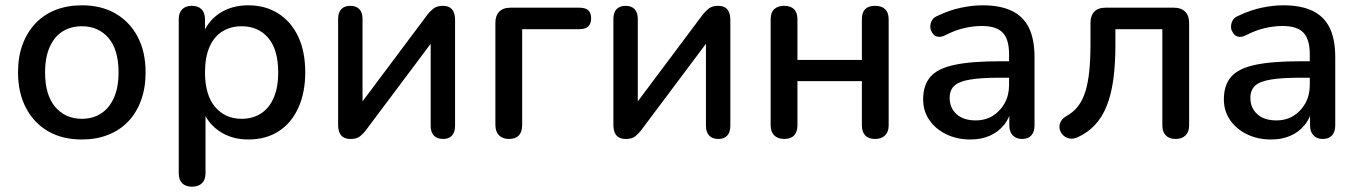

<svg xmlns="http://www.w3.org/2000/svg" viewBox="-20 -517 5129 724"><path d="M289 9Q215 9 161.5 -22Q108 -53 78 -110Q48 -167 48 -244Q48 -303 65 -349Q82 -395 113.5 -428.5Q145 -462 189.5 -479.5Q234 -497 289 -497Q362 -497 415.5 -466Q469 -435 499 -378.5Q529 -322 529 -244Q529 -186 512 -139Q495 -92 463.5 -59Q432 -26 387.5 -8.5Q343 9 289 9ZM289 -69Q330 -69 361 -89Q392 -109 409.5 -148Q427 -187 427 -244Q427 -330 389 -374Q351 -418 289 -418Q247 -418 216 -398.5Q185 -379 167.5 -340Q150 -301 150 -244Q150 -159 188 -114Q226 -69 289 -69Z M891 -69Q933 -69 964 -89Q995 -109 1012 -148Q1029 -187 1029 -244Q1029 -330 991.5 -374Q954 -418 891 -418Q850 -418 818.5 -398.5Q787 -379 770 -340Q753 -301 753 -244Q753 -159 791 -114Q829 -69 891 -69ZM704 187Q680 187 667 174Q654 161 654 136V-444Q654 -469 667 -482Q680 -495 703 -495Q727 -495 740 -482Q753 -469 753 -444V-406Q771 -441 805 -465Q852 -497 916 -497Q981 -497 1029.5 -466Q1078 -435 1104.5 -379Q1131 -323 1131 -244Q1131 -167 1104.5 -109.5Q1078 -52 1030 -21.5Q982 9 916 9Q853 9 806 -23Q773 -46 755 -79V136Q755 161 741.5 174Q728 187 704 187Z M1302 7Q1287 7 1276.5 1.5Q1266 -4 1260.5 -16Q1255 -28 1255 -47V-446Q1255 -470 1267 -482.5Q1279 -495 1301 -495Q1323 -495 1335 -482.5Q1347 -470 1347 -446V-100H1321L1592 -462Q1602 -475 1615 -485Q1628 -495 1650 -495Q1665 -495 1675 -489.5Q1685 -484 1690.5 -472Q1696 -460 1696 -441V-42Q1696 -19 1684.5 -6Q1673 7 1651 7Q1628 7 1616 -6Q1604 -19 1604 -42V-388H1631L1359 -25Q1350 -13 1337.5 -3Q1325 7 1302 7Z M1899 7Q1875 7 1861.5 -7Q1848 -21 1848 -46V-431Q1848 -458 1862.5 -473Q1877 -488 1905 -488H2165Q2188 -488 2198.5 -478Q2209 -468 2209 -448Q2209 -428 2198.5 -417.5Q2188 -407 2165 -407H1949V-46Q1949 7 1899 7Z M2340 7Q2325 7 2314.5 1.5Q2304 -4 2298.5 -16Q2293 -28 2293 -47V-446Q2293 -470 2305 -482.5Q2317 -495 2339 -495Q2361 -495 2373 -482.5Q2385 -470 2385 -446V-100H2359L2630 -462Q2640 -475 2653 -485Q2666 -495 2688 -495Q2703 -495 2713 -489.5Q2723 -484 2728.5 -472Q2734 -460 2734 -441V-42Q2734 -19 2722.5 -6Q2711 7 2689 7Q2666 7 2654 -6Q2642 -19 2642 -42V-388H2669L2397 -25Q2388 -13 2375.5 -3Q2363 7 2340 7Z M2937 7Q2913 7 2899.5 -6.5Q2886 -20 2886 -44V-444Q2886 -470 2899.5 -482.5Q2913 -495 2937 -495Q2961 -495 2974 -482.5Q2987 -470 2987 -444V-291H3230V-444Q3230 -470 3242.5 -482.5Q3255 -495 3280 -495Q3304 -495 3317.5 -482.5Q3331 -470 3331 -444V-44Q3331 -20 3317.5 -6.5Q3304 7 3280 7Q3255 7 3242.5 -6.5Q3230 -20 3230 -44V-211H2987V-44Q2987 -20 2974.5 -6.5Q2962 7 2937 7Z M3639 9Q3588 9 3547.5 -11Q3507 -31 3484 -65Q3461 -99 3461 -142Q3461 -196 3488.5 -227.5Q3516 -259 3579.5 -272.5Q3643 -286 3751 -286H3785V-312Q3785 -369 3761 -394Q3737 -419 3682 -419Q3650 -419 3615.5 -411Q3581 -403 3544 -384Q3532 -378 3522 -378Q3518 -378 3510.5 -380Q3503 -382 3496 -392.5Q3489 -403 3488.5 -409.5Q3488 -416 3488 -417Q3488 -429 3494.5 -440.5Q3501 -452 3517 -458Q3561 -479 3604 -488Q3647 -497 3685 -497Q3752 -497 3795.5 -476Q3839 -455 3860 -412Q3881 -369 3881 -301V-44Q3881 -20 3869 -6.5Q3857 7 3834 7Q3812 7 3799 -6.5Q3786 -20 3786 -44V-80Q3778 -61 3766 -46Q3744 -19 3712 -5Q3680 9 3639 9ZM3638 -217Q3596 -210 3578.5 -193.5Q3561 -177 3561 -148Q3561 -110 3587 -86.5Q3613 -63 3659 -63Q3696 -63 3724 -80.5Q3752 -98 3768.5 -128Q3785 -158 3785 -197V-224H3752Q3680 -224 3638 -217Z M4413 7Q4389 7 4376 -6.5Q4363 -20 4363 -44V-407H4186V-348Q4186 -274 4178 -216.5Q4170 -159 4153 -117Q4136 -75 4109 -46Q4082 -17 4043 1Q4026 8 4012 5Q3998 2 3988.5 -7.5Q3979 -17 3976 -30Q3973 -43 3979 -56.5Q3985 -70 4001 -79Q4028 -94 4045.5 -117Q4063 -140 4073 -172.5Q4083 -205 4087.5 -249Q4092 -293 4092 -351V-431Q4092 -458 4106.5 -473Q4121 -488 4149 -488H4407Q4434 -488 4449 -473Q4464 -458 4464 -431V-44Q4464 -20 4450.5 -6.5Q4437 7 4413 7Z M4773 9Q4722 9 4681.5 -11Q4641 -31 4618 -65Q4595 -99 4595 -142Q4595 -196 4622.5 -227.5Q4650 -259 4713.5 -272.5Q4777 -286 4885 -286H4919V-312Q4919 -369 4895 -394Q4871 -419 4816 -419Q4784 -419 4749.5 -411Q4715 -403 4678 -384Q4666 -378 4656 -378Q4652 -378 4644.5 -380Q4637 -382 4630 -392.5Q4623 -403 4622.5 -409.5Q4622 -416 4622 -417Q4622 -429 4628.5 -440.5Q4635 -452 4651 -458Q4695 -479 4738 -488Q4781 -497 4819 -497Q4886 -497 4929.5 -476Q4973 -455 4994 -412Q5015 -369 5015 -301V-44Q5015 -20 5003 -6.5Q4991 7 4968 7Q4946 7 4933 -6.5Q4920 -20 4920 -44V-80Q4912 -61 4900 -46Q4878 -19 4846 -5Q4814 9 4773 9ZM4772 -217Q4730 -210 4712.5 -193.5Q4695 -177 4695 -148Q4695 -110 4721 -86.5Q4747 -63 4793 -63Q4830 -63 4858 -80.5Q4886 -98 4902.5 -128Q4919 -158 4919 -197V-224H4886Q4814 -224 4772 -217Z"/></svg>

Font: Nunito SemiBold
Style: Regular
Weight: 600
Designer: Vernon Adams
Foundry: Vernon Adams
Version: Version 3.602